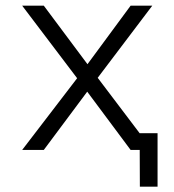

<svg xmlns="http://www.w3.org/2000/svg" viewBox="-20 -538 626 689"><path d="M481.9 131.8 481.4 0H448.7L293 -209L137.2 0H59.6L256.8 -257.3L59.6 -517.6H137.2L293.9 -307.6L448.7 -517.6H526.4L330.6 -258.8L481.4 -59.6V-60.1H545.4V131.8Z"/></svg>

Font: CaskaydiaMono NF Light
Style: Regular
Weight: 300
Designer: Aaron Bell
Foundry: Saja Typeworks
Version: Version 2111.001; ttfautohint (v1.8.4);Nerd Fonts 3.1.1